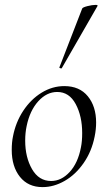

<svg xmlns="http://www.w3.org/2000/svg" viewBox="-20 -751 438 785"><path d="M28 -138Q28 -169 33 -193Q44 -251 75 -298Q106 -345 150 -372Q194 -399 243 -399Q305 -399 339 -357.5Q373 -316 373 -250Q373 -222 367 -193Q355 -132 322 -84.5Q289 -37 244.5 -11.5Q200 14 154 14Q95 14 61.5 -28Q28 -70 28 -138ZM311 -149Q316 -173 316 -207Q316 -276 289.5 -325.5Q263 -375 214 -375Q171 -375 136.5 -337Q102 -299 89 -236Q83 -208 83 -176Q83 -108 111 -59.5Q139 -11 189 -11Q231 -11 265 -48Q299 -85 311 -149ZM223 -476 316 -716Q318 -721 337.5 -726Q357 -731 371 -731Q380 -731 379 -727L233 -473Q232 -470 226.5 -472Q221 -474 223 -476Z"/></svg>

Font: Cormorant Garamond
Style: Italic
Weight: 400
Italic angle: -10°
Designer: Christian Thalmann (Catharsis Fonts)
Foundry: Catharsis Fonts
Version: Version 4.000